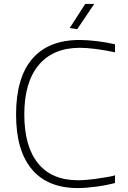

<svg xmlns="http://www.w3.org/2000/svg" viewBox="-20 -953 651 980"><path d="M378 7Q223 7 142.5 -89Q62 -185 62 -368Q62 -556 144.5 -652.5Q227 -749 387 -749Q405 -749 428 -747.5Q451 -746 475 -743Q499 -740 522.5 -736Q546 -732 567 -727V-686Q516 -697 469 -703Q422 -709 388 -709Q251 -709 177.5 -621Q104 -533 104 -369Q104 -206 174 -119.5Q244 -33 378 -33Q396 -33 421.5 -35Q447 -37 474 -41Q501 -45 525.5 -49Q550 -53 567 -58V-19Q549 -14 524 -9Q499 -4 473 -0.5Q447 3 422 5Q397 7 378 7ZM336 -810 415 -933H461L374 -804Z"/></svg>

Font: Encode Sans Wide
Style: Thin
Weight: 100
Designer: Pablo Impallari, Andres Torresi
Foundry: Pablo Impallari, Andres Torresi
Version: Version 1.000; ttfautohint (v1.00) -l 8 -r 50 -G 200 -x 14 -